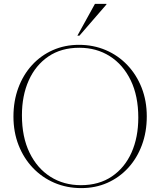

<svg xmlns="http://www.w3.org/2000/svg" viewBox="-20 -955 822 985"><path d="M385 -725Q459.5 -725 523 -697.8Q586.5 -670.5 633.5 -621Q680.5 -571.5 706.8 -504.5Q733 -437.5 733 -358Q733 -278 708 -210.8Q683 -143.5 637.8 -94Q592.5 -44.5 531.2 -17.2Q470 10 397 10Q322.5 10 259 -17.2Q195.5 -44.5 148.5 -94Q101.5 -143.5 75.2 -210.5Q49 -277.5 49 -357Q49 -437 74 -504.2Q99 -571.5 144.2 -621Q189.5 -670.5 251 -697.8Q312.5 -725 385 -725ZM395 -5Q488 -5 554 -49.8Q620 -94.5 654.8 -172.5Q689.5 -250.5 689.5 -351.5Q689.5 -463 650.5 -543.2Q611.5 -623.5 543.2 -666.8Q475 -710 387 -710Q294 -710 228.2 -665.2Q162.5 -620.5 127.5 -542.5Q92.5 -464.5 92.5 -363.5Q92.5 -252 131.5 -171.8Q170.5 -91.5 238.8 -48.2Q307 -5 395 -5ZM377 -772 467 -935H526V-932L387.5 -772Z"/></svg>

Font: Newsreader 72pt ExtraLight
Style: Regular
Weight: 275
Designer: Hugues Gentile
Foundry: Production Type
Version: Version 1.003; ttfautohint (v1.8.3)